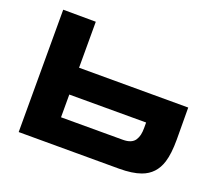

<svg xmlns="http://www.w3.org/2000/svg" viewBox="-117 -865 1175 1031"><g transform="rotate(20 470.5 -350.0)"><path d="M889.6 -436 890.6 -252.9Q890.6 -172.4 875.5 -124Q851.1 -44.9 776.9 -18.1Q728.5 -0.5 652.3 -0.5L79.1 -1V-700.2L265.6 -699.2V-436.5ZM618.7 -153.3Q644.5 -153.3 661.9 -160.6Q679.2 -168 688.2 -182.1Q697.3 -196.3 700.9 -212.9Q704.6 -229.5 704.6 -252V-283.2H265.6V-153.3Z"/></g></svg>

Font: Wadik
Style: Bold
Weight: 700
Designer: Sasha Pavljenko
Version: Version 1.001;Fontself Maker 3.5.4